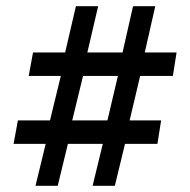

<svg xmlns="http://www.w3.org/2000/svg" viewBox="-20 -603 616 622"><path d="M95 -1 128 -137H24L38 -213H142L177 -357H73L87 -433H191L226 -583H298L263 -433H377L411 -583H483L449 -433H552L540 -357H434L400 -213H502L490 -137H385L352 -1H280L313 -137H200L167 -1ZM214 -213H328L362 -357H249Z"/></svg>

Font: Rokkitt Medium
Style: Regular
Weight: 500
Version: Version 3.103